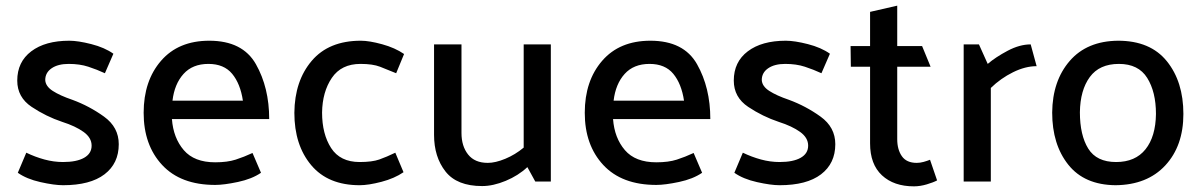

<svg xmlns="http://www.w3.org/2000/svg" viewBox="-20 -642 4253 679"><path d="M351 -383Q323 -396 292.5 -406Q262 -416 223 -416Q185 -416 162.5 -400.5Q140 -385 140 -359Q141 -337 166.5 -320.5Q192 -304 236 -289Q296 -267 348 -229.5Q400 -192 400 -132Q400 -64 349.5 -25.5Q299 13 203 13Q172 13 123 2Q74 -9 43 -31L73 -102Q104 -87 137 -78Q170 -69 203 -69Q251 -69 277.5 -84Q304 -99 304 -127Q304 -155 275.5 -175.5Q247 -196 200 -211Q143 -230 92 -264Q41 -298 41 -357Q41 -423 90.5 -460.5Q140 -498 225 -498Q256 -498 303 -486Q350 -474 381 -452Z M932 -221H588Q593 -154 630 -111Q667 -68 741 -68Q784 -68 813.5 -77.5Q843 -87 873 -101L903 -31Q871 -9 821.5 1.5Q772 12 741 12Q619 12 553.5 -58.5Q488 -129 488 -243Q488 -356 549.5 -427Q611 -498 720 -498Q838 -498 885 -415Q932 -332 932 -221ZM839 -286Q830 -346 801 -381Q772 -416 717 -416Q661 -416 629 -380.5Q597 -345 590 -286Z M1255 -416Q1187 -416 1153.5 -366.5Q1120 -317 1119 -244Q1119 -168 1151 -118.5Q1183 -69 1252 -69Q1296 -69 1321.5 -78Q1347 -87 1378 -102L1407 -33Q1375 -11 1329 1Q1283 13 1252 13Q1140 13 1080.5 -58Q1021 -129 1021 -243Q1022 -356 1082.5 -427Q1143 -498 1256 -498Q1286 -498 1331.5 -485.5Q1377 -473 1409 -451L1381 -383Q1350 -396 1324 -406Q1298 -416 1255 -416Z M1845 -51Q1813 -21 1768.5 -2.5Q1724 16 1685 16Q1596 16 1555.5 -35.5Q1515 -87 1515 -165V-485H1612V-172Q1612 -125 1635.5 -95.5Q1659 -66 1705 -66Q1732 -66 1767 -80.5Q1802 -95 1832 -120V-485H1928V0H1873Z M2492 -221H2148Q2153 -154 2190 -111Q2227 -68 2301 -68Q2344 -68 2373.5 -77.5Q2403 -87 2433 -101L2463 -31Q2431 -9 2381.5 1.5Q2332 12 2301 12Q2179 12 2113.5 -58.5Q2048 -129 2048 -243Q2048 -356 2109.5 -427Q2171 -498 2280 -498Q2398 -498 2445 -415Q2492 -332 2492 -221ZM2399 -286Q2390 -346 2361 -381Q2332 -416 2277 -416Q2221 -416 2189 -380.5Q2157 -345 2150 -286Z M2885 -383Q2857 -396 2826.5 -406Q2796 -416 2757 -416Q2719 -416 2696.5 -400.5Q2674 -385 2674 -359Q2675 -337 2700.5 -320.5Q2726 -304 2770 -289Q2830 -267 2882 -229.5Q2934 -192 2934 -132Q2934 -64 2883.5 -25.5Q2833 13 2737 13Q2706 13 2657 2Q2608 -9 2577 -31L2607 -102Q2638 -87 2671 -78Q2704 -69 2737 -69Q2785 -69 2811.5 -84Q2838 -99 2838 -127Q2838 -155 2809.5 -175.5Q2781 -196 2734 -211Q2677 -230 2626 -264Q2575 -298 2575 -357Q2575 -423 2624.5 -460.5Q2674 -498 2759 -498Q2790 -498 2837 -486Q2884 -474 2915 -452Z M3294 -4Q3281 3 3257.5 10Q3234 17 3212 17Q3141 17 3099 -22Q3057 -61 3057 -135V-406H2989L2988 -479H3057V-600L3153 -622V-479H3241L3271 -406H3153V-150Q3153 -113 3169.5 -89.5Q3186 -66 3222 -66Q3234 -66 3246.5 -69.5Q3259 -73 3269 -77Z M3388 0V-485H3442L3473 -416Q3501 -440 3543.5 -462.5Q3586 -485 3625 -485L3646 -408Q3606 -408 3562.5 -386.5Q3519 -365 3484 -331V0Z M3925 13Q3815 12 3758 -59.5Q3701 -131 3701 -244Q3702 -356 3763 -426.5Q3824 -497 3934 -498Q4048 -498 4106.5 -425.5Q4165 -353 4165 -239Q4165 -126 4101 -57Q4037 12 3925 13ZM4068 -239Q4068 -317 4037 -366.5Q4006 -416 3937 -416Q3868 -416 3834 -369.5Q3800 -323 3799 -245Q3799 -164 3828.5 -116.5Q3858 -69 3927 -69Q3995 -69 4031 -114Q4067 -159 4068 -239Z"/></svg>

Font: Palanquin Medium
Style: Regular
Weight: 500
Designer: Pria Ravichandran
Version: Version 1.0.4